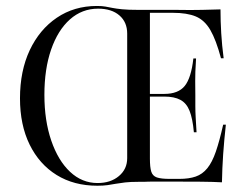

<svg xmlns="http://www.w3.org/2000/svg" viewBox="-20 -602 820 634"><path d="M301.6 11.3Q224.2 11.3 166.9 -24.2Q109.7 -59.7 77.8 -124.6Q46 -189.5 46 -277.4Q46 -367.7 78.2 -436.3Q110.5 -504.8 167.7 -543.5Q225 -582.3 300 -582.3Q317.7 -582.3 328.6 -580.2Q339.5 -578.2 351.6 -575.8Q363.7 -573.4 383.1 -571.4Q402.4 -569.4 437.1 -569.4H559.7Q612.1 -568.5 648 -569.4Q683.9 -570.2 708.1 -571Q708.1 -532.3 710.5 -492.3Q712.9 -452.4 718.5 -409.7H709.7Q693.5 -470.2 674.6 -502.8Q655.6 -535.5 626.6 -547.6Q597.6 -559.7 550.8 -559.7H475V-78.2Q475 -50 479.4 -35.5Q483.9 -21 498 -16.1Q512.1 -11.3 540.3 -11.3H571.8Q604 -11.3 626.2 -19Q648.4 -26.6 664.5 -46.4Q680.6 -66.1 692.7 -101.2Q704.8 -136.3 716.9 -190.3H725.8Q720.2 -139.5 716.9 -92.7Q713.7 -46 712.9 0Q684.7 -1.6 643.1 -2Q601.6 -2.4 541.1 -2.4H518.5Q493.5 -2.4 482.3 -2.4Q471 -2.4 465.7 -2Q460.5 -1.6 455.2 -1.6Q450 -1.6 437.1 -1.6Q410.5 -1.6 393.1 0.4Q375.8 2.4 362.5 4.8Q349.2 7.3 335.1 9.3Q321 11.3 301.6 11.3ZM302.4 2.4Q345.2 2.4 372.6 -20.6Q400 -43.5 400 -79.8V-491.1Q400 -529 374.2 -551.2Q348.4 -573.4 304 -573.4Q250.8 -573.4 210.9 -537.9Q171 -502.4 148.8 -438.3Q126.6 -374.2 126.6 -288.7Q126.6 -204 149.2 -137.9Q171.8 -71.8 211.3 -34.7Q250.8 2.4 302.4 2.4ZM450.8 -283.1V-291.9H583.1V-283.1ZM620.2 -165.3Q616.1 -210.5 606 -235.9Q596 -261.3 575.8 -272.2Q555.6 -283.1 522.6 -283.1V-291.9Q568.5 -291.9 589.9 -318.1Q611.3 -344.4 618.5 -408.9H627.4Q624.2 -359.7 624.6 -333.9Q625 -308.1 625 -287.1Q625 -268.5 625 -251.2Q625 -233.9 626.2 -213.3Q627.4 -192.7 629 -165.3Z"/></svg>

Font: Playfair 144pt SemiCondensed Light
Style: Regular
Weight: 300
Width: 4
Designer: Claus Eggers Sørensen
Foundry: Claus Eggers Sørensen
Version: Version 2.203